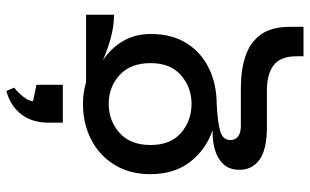

<svg xmlns="http://www.w3.org/2000/svg" viewBox="-210 -586 998 619"><g transform="rotate(-90 289.5 -277.0)"><path d="M417 202V179Q417 128 388.5 106Q360 84 307 84H190Q116 84 83.5 60Q51 36 51 -4Q51 -37 69.5 -56.5Q88 -76 117 -84Q146 -92 179 -91Q117 -112 77 -163Q37 -214 37 -292Q37 -358 67 -407Q97 -456 148.5 -482.5Q200 -509 264 -509Q301 -509 333 -499H551V-409Q513 -409 474 -420Q435 -431 404 -445Q444 -418 466.5 -379Q489 -340 489 -290Q489 -223 459.5 -175.5Q430 -128 378.5 -103Q327 -78 264 -78Q207 -75 177 -67Q147 -59 147 -33Q147 -18 158.5 -9Q170 0 193 0H315Q372 0 416.5 14.5Q461 29 486.5 63.5Q512 98 512 158V202ZM264 -159Q317 -159 356 -193Q395 -227 395 -291Q395 -356 356.5 -391Q318 -426 264 -426Q209 -426 170 -391Q131 -356 131 -291Q131 -227 170 -193Q209 -159 264 -159ZM305 -756 316 -731Q302 -720 287.5 -702.5Q273 -685 272 -670L325 -659V-574H203V-619Q203 -673 230 -708Q257 -743 305 -756Z"/></g></svg>

Font: Syne Medium
Style: Regular
Weight: 500
Designer: Lucas Descroix
Foundry: Bonjour Monde
Version: Version 2.200; ttfautohint (v1.8.4)